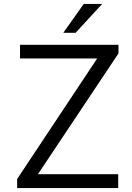

<svg xmlns="http://www.w3.org/2000/svg" viewBox="-20 -949 668 969"><path d="M66.5 0V-45.5L470.5 -654H81V-723H578V-679.5L171.5 -70H576.5V0ZM402.5 -929H495.5L361.5 -783.5H299.5Z"/></svg>

Font: Public Sans Light
Style: Regular
Weight: 300
Designer: The Public Sans Project Authors: Dan O. Williams and USWDS (Libre Franklin designed by Pablo Impallari and Rodrigo Fuenz
Version: Version 1.007